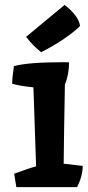

<svg xmlns="http://www.w3.org/2000/svg" viewBox="-20 -767 359 787"><path d="M87 -616 245 -747Q304 -700 308 -660Q282 -635 242.5 -608Q203 -581 149 -553Q117 -577 87 -616ZM239 -512Q258 -512 263 -511Q263 -462 246 -420Q242 -204 241 -96L319 -87Q319 -46 296 0H47L38 -55Q100 -78 128 -85L117 -409Q58 -415 30 -424Q30 -449 37 -496Q96 -512 239 -512Z"/></svg>

Font: Inika
Style: Bold
Weight: 700
Version: Version 1.001